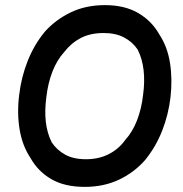

<svg xmlns="http://www.w3.org/2000/svg" viewBox="-20 -725 713 750"><path d="M547 -100Q504 -51 444.5 -23Q385 5 311 5Q232 5 180 -25.5Q128 -56 99 -108Q67 -156 56.5 -220Q46 -284 55 -355Q63 -423 88 -486.5Q113 -550 155 -601Q197 -648 256 -676.5Q315 -705 390 -705Q467 -705 520 -674Q573 -643 602 -591Q634 -543 644 -479.5Q654 -416 646 -345Q638 -277 613.5 -214.5Q589 -152 547 -100ZM518 -531Q498 -561 465 -578.5Q432 -596 385 -596Q333 -596 295.5 -576.5Q258 -557 231 -522Q202 -490 184.5 -444.5Q167 -399 161 -345Q154 -293 159 -249Q164 -205 182 -169Q202 -139 234.5 -121Q267 -103 316 -103Q366 -103 405 -123Q444 -143 469 -178Q498 -210 515.5 -255.5Q533 -301 539 -355Q546 -406 541 -450.5Q536 -495 518 -531Z"/></svg>

Font: Kulim Park SemiBold
Style: Italic
Weight: 600
Italic angle: -8°
Designer: Noponies / Dale Sattler
Foundry: Noponies
Version: Version 1.000; ttfautohint (v1.8.3)